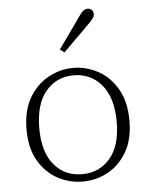

<svg xmlns="http://www.w3.org/2000/svg" viewBox="-54 -797 672 855"><g transform="rotate(-5 282.0 -369.5)"><path d="M282 13Q223 13 170.5 -15Q118 -43 85 -99Q52 -155 52 -239Q52 -324 85 -380.5Q118 -437 171 -466Q224 -495 282 -495Q341 -495 393.5 -466.5Q446 -438 479 -381Q512 -324 512 -240Q512 -156 479 -99.5Q446 -43 393.5 -15Q341 13 282 13ZM282 -20Q359 -20 407 -76.5Q455 -133 455 -239Q455 -346 407 -404Q359 -462 282 -462Q204 -462 156.5 -404.5Q109 -347 109 -240Q109 -134 156.5 -77Q204 -20 282 -20ZM231 -582Q256 -617 280.5 -651.5Q305 -686 327 -717Q340 -737 349.5 -744.5Q359 -752 369 -752Q380 -752 387.5 -745.5Q395 -739 395 -726Q395 -716 388.5 -707Q382 -698 365 -681Q339 -655 309.5 -626Q280 -597 250 -567Z"/></g></svg>

Font: Source Serif 4 SmText Light
Style: Regular
Weight: 300
Designer: Frank Grießhammer
Foundry: Adobe
Version: Version 4.005;hotconv 1.1.0;makeotfexe 2.6.0